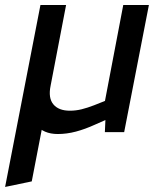

<svg xmlns="http://www.w3.org/2000/svg" viewBox="-36 -523 636 760"><path d="M-15.8 217 124.1 -503.2H225.6L164.3 -183.6Q154.3 -135.1 175.2 -110Q196.1 -84.8 240.6 -84.8Q264.7 -84.8 287.7 -90.6Q310.7 -96.4 336.2 -106.3L379.5 -123.5L451.9 -503.2H553.4L455.5 0H379.1L382.6 -78.4L399.6 -55.9L341.3 -30.2Q300.5 -11.6 264.4 -2.1Q228.3 7.5 192.7 7.5Q163.8 7.5 142.1 -2Q120.4 -11.6 109 -27.4L137.4 -52.1L89.7 195Z"/></svg>

Font: REM Medium
Style: Italic
Weight: 500
Italic angle: -11°
Designer: Octavio Pardo
Foundry: Ashler Design
Version: Version 1.005;gftools[0.9.28]